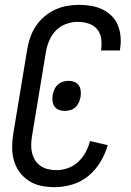

<svg xmlns="http://www.w3.org/2000/svg" viewBox="-20 -763 540 791"><path d="M206 8Q177 8 149.5 2.5Q122 -3 99.5 -17.5Q77 -32 61 -53.5Q45 -75 37.5 -101.5Q30 -128 30 -156.5Q30 -185 35 -214L92 -559Q96 -584 104.5 -608.5Q113 -633 127.5 -655Q142 -677 162.5 -694.5Q183 -712 206.5 -723Q230 -734 255.5 -738.5Q281 -743 306 -743Q331 -743 355 -739Q379 -735 400.5 -725Q422 -715 439 -698.5Q456 -682 465 -660.5Q474 -639 476.5 -614.5Q479 -590 475 -564L474 -555H396L397 -561Q400 -584 396.5 -606Q393 -628 379 -644Q365 -660 343.5 -666.5Q322 -673 299 -673Q276 -673 251.5 -664Q227 -655 209.5 -636.5Q192 -618 182.5 -595Q173 -572 169 -548L112 -203Q109 -185 108.5 -167.5Q108 -150 112 -133.5Q116 -117 124.5 -103Q133 -89 147 -79.5Q161 -70 178 -66Q195 -62 212 -62Q236 -62 260 -70.5Q284 -79 302.5 -96.5Q321 -114 333 -136.5Q345 -159 351 -182L424 -165Q414 -130 394 -96.5Q374 -63 344.5 -38.5Q315 -14 278.5 -3Q242 8 206 8ZM247 -306Q234 -306 222.5 -310.5Q211 -315 204.5 -324.5Q198 -334 196.5 -346.5Q195 -359 197 -372Q199 -383 204 -394.5Q209 -406 218.5 -414.5Q228 -423 239.5 -426.5Q251 -430 262 -430Q275 -430 286.5 -425.5Q298 -421 304.5 -411.5Q311 -402 312.5 -389.5Q314 -377 312 -364Q310 -353 305 -341.5Q300 -330 291 -321.5Q282 -313 270 -309.5Q258 -306 247 -306Z"/></svg>

Font: Iosevka Custom
Style: Italic
Weight: 400
Italic angle: -9°
Monospace: yes
Designer: Belleve Invis
Foundry: Belleve Invis
Version: Version 30.3.3; ttfautohint (v1.8.3)